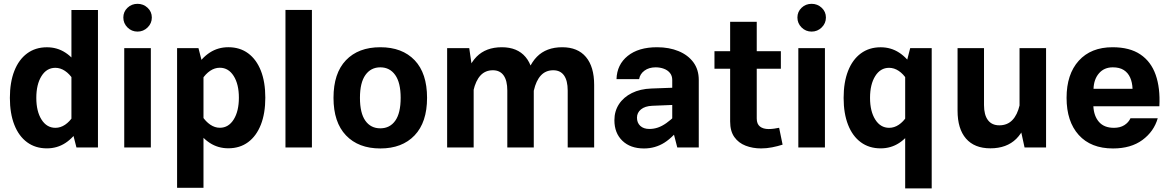

<svg xmlns="http://www.w3.org/2000/svg" viewBox="-20 -791 6273 1030"><path d="M505.5 -737.4H363.2V-104.9L390.1 0H505.5ZM33 -265.8Q33 -182.3 56.9 -121.5Q80.7 -60.7 125.3 -27.9Q169.9 4.9 231.4 4.9Q286.5 4.9 330.5 -23.7Q374.6 -52.2 409.1 -108.1L372 -167Q353.6 -138.4 329.1 -121.8Q304.6 -105.3 277.2 -105.3Q230.7 -105.3 202.7 -149.6Q174.8 -193.9 174.8 -265.9Q174.8 -338.4 202.6 -382.8Q230.3 -427.2 276.8 -427.2Q303.9 -427.2 328.6 -410.7Q353.3 -394.2 372 -364.8L409.1 -424.8Q374.6 -480.3 330.6 -508.8Q286.6 -537.4 231.6 -537.4Q170 -537.4 125.4 -504.4Q80.7 -471.3 56.9 -410.5Q33 -349.7 33 -265.8Z M641.6 -697Q641.6 -665.9 663.9 -643.7Q686.1 -621.5 717.9 -621.5Q749.1 -621.5 771.8 -643.7Q794.5 -665.9 794.5 -697Q794.5 -728.1 771.8 -749.3Q749.1 -770.5 717.9 -770.5Q686.1 -770.5 663.9 -749.3Q641.6 -728.1 641.6 -697ZM646.5 -532.8V0H789.2V-532.8Z M930 -532.8V216.4H1071.6V-427.9L1044.7 -532.8ZM1403.3 -267.1Q1403.3 -351 1379.5 -411.6Q1355.6 -472.2 1311.3 -504.9Q1266.9 -537.7 1204.9 -537.7Q1149.9 -537.7 1105.8 -509.2Q1061.7 -480.6 1027.2 -424.8L1064.4 -365.8Q1082.9 -394.6 1107.4 -411.1Q1131.9 -427.6 1159.2 -427.6Q1205.7 -427.6 1233.6 -383.4Q1261.5 -339.2 1261.5 -266.9Q1261.5 -194.7 1233.8 -150.2Q1206 -105.6 1159.5 -105.6Q1132.6 -105.6 1108 -122.2Q1083.5 -138.8 1064.4 -168.1L1027.2 -108.1Q1061.7 -52.6 1105.9 -24Q1150 4.5 1204.7 4.5Q1266.8 4.5 1311.2 -28.5Q1355.6 -61.5 1379.5 -122.4Q1403.3 -183.3 1403.3 -267.1Z M1653.3 0V-737.8H1511.4V0Z M2020.2 -429.8Q2070.8 -429.8 2100.1 -388.7Q2129.4 -347.6 2129.4 -266.2Q2129.4 -184.2 2100.4 -143.4Q2071.4 -102.6 2020.2 -102.6Q1968.9 -102.6 1940 -143.4Q1911 -184.2 1911 -266.2Q1911 -347.6 1940.3 -388.7Q1969.6 -429.8 2020.2 -429.8ZM2020.2 -537.6Q1902.4 -537.6 1835.7 -467.8Q1769.1 -398 1769.1 -266.2Q1769.1 -134.8 1836.1 -64.7Q1903.1 5.4 2020.2 5.4Q2137.3 5.4 2204.1 -64.7Q2271 -134.8 2271 -266.2Q2271 -398 2204.5 -467.8Q2137.9 -537.6 2020.2 -537.6Z M2378.7 -532.8V0H2521V-368.7L2497.3 -532.8ZM2843.5 -335.5Q2843.5 -432.8 2799.4 -485.2Q2755.4 -537.6 2672.1 -537.6Q2586.8 -537.6 2536.5 -486.7Q2486.2 -435.8 2464 -328L2519.8 -305.1Q2531.9 -358.4 2557.7 -386.3Q2583.5 -414.1 2624.1 -414.1Q2662.1 -414.1 2681.8 -386.3Q2701.5 -358.5 2701.5 -305.2V0H2843.5ZM3167.4 -335.5Q3167.4 -432.8 3123.4 -485.2Q3079.4 -537.6 2996.1 -537.6Q2910.8 -537.6 2860.5 -486.7Q2810.2 -435.8 2788 -328L2843.8 -305.1Q2855.8 -358.4 2881.7 -386.3Q2907.5 -414.1 2948 -414.1Q2986.1 -414.1 3005.8 -386.3Q3025.5 -358.5 3025.5 -305.2V0H3167.4Z M3728.6 -361.9Q3728.6 -417.6 3699.7 -456.8Q3670.7 -495.9 3620.2 -516.7Q3569.8 -537.6 3504.8 -537.6Q3405.1 -537.6 3347.3 -490.9Q3289.6 -444.3 3287.3 -366.5H3408.6Q3413.2 -394.4 3437.4 -412.1Q3461.5 -429.8 3497.2 -429.8Q3521.1 -429.8 3541.4 -422.2Q3561.8 -414.7 3574.1 -399.5Q3586.3 -384.4 3586.3 -361.9V-104.9L3613.3 0H3728.6ZM3647.6 -130 3604.5 -172.7Q3577.9 -147 3554.6 -130.6Q3531.3 -114.2 3509.3 -106.7Q3487.3 -99.2 3463.6 -99.2Q3432.6 -99.2 3414.8 -115.7Q3397.1 -132.3 3397.1 -159.7Q3397.1 -186.6 3418.6 -204.2Q3440.1 -221.8 3478.8 -223.5L3644.1 -230.3V-322.4L3474.9 -316.2Q3414.3 -314.1 3369.6 -291.8Q3324.9 -269.5 3300.4 -232Q3276 -194.5 3276 -146Q3276 -77.2 3318.8 -35.9Q3361.6 5.4 3434.6 5.4Q3495 5.4 3544.3 -25.7Q3593.7 -56.9 3647.6 -130Z M4159.7 -105.5Q4147.8 -102.9 4132.4 -100.8Q4116.9 -98.7 4103.7 -98.7Q4074.1 -98.7 4056.8 -112.3Q4039.6 -126 4039.6 -155.2V-674.1H3896.9V-139.2Q3896.9 -87.3 3919.6 -55.6Q3942.2 -23.9 3980.1 -9.4Q4017.9 5.2 4062.9 5.2Q4092.7 5.2 4122.4 -0.7Q4152.2 -6.6 4178.3 -15ZM3812.8 -422.3H4169V-516.4H3812.8Z M4257.8 -697Q4257.8 -665.9 4280.1 -643.7Q4302.3 -621.5 4334.1 -621.5Q4365.3 -621.5 4388 -643.7Q4410.7 -665.9 4410.7 -697Q4410.7 -728.1 4388 -749.3Q4365.3 -770.5 4334.1 -770.5Q4302.3 -770.5 4280.1 -749.3Q4257.8 -728.1 4257.8 -697ZM4262.7 -532.8V0H4405.4V-532.8Z M4862.8 -532.8 4835.9 -427.9V219.8H4978.2V-532.8ZM4505.7 -265.8Q4505.7 -182.3 4529.5 -121.5Q4553.3 -60.7 4597.9 -27.9Q4642.5 4.9 4704.1 4.9Q4759.1 4.9 4803.2 -23.7Q4847.3 -52.2 4881.8 -108.1L4844.6 -167Q4826.3 -138.4 4801.8 -121.8Q4777.3 -105.3 4749.8 -105.3Q4703.3 -105.3 4675.4 -149.6Q4647.4 -193.9 4647.4 -265.9Q4647.4 -338.4 4675.2 -382.8Q4703 -427.2 4749.5 -427.2Q4776.6 -427.2 4801.3 -410.7Q4825.9 -394.2 4844.6 -364.8L4881.8 -424.8Q4847.3 -480.3 4803.3 -508.8Q4759.3 -537.4 4704.3 -537.4Q4642.7 -537.4 4598 -504.4Q4553.3 -471.3 4529.5 -410.5Q4505.7 -349.7 4505.7 -265.8Z M5591.7 -532.8H5449.4V-123.5L5476.3 0H5591.7ZM5116.9 -197.3Q5116.9 -100 5162.1 -47.7Q5207.4 4.7 5293 4.7Q5380.2 4.7 5431.8 -46.2Q5483.4 -97.1 5505.9 -204.8L5450.1 -227.7Q5437.8 -174.4 5410.7 -146.6Q5383.7 -118.7 5341 -118.7Q5300.7 -118.7 5279.8 -146.7Q5258.8 -174.6 5258.8 -227.6V-532.8H5116.9Z M5845.4 -221.1H6199.5Q6204.7 -318.8 6179.7 -389.7Q6154.7 -460.7 6097.5 -499.1Q6040.4 -537.6 5948.3 -537.6Q5832.5 -537.6 5767.1 -465.2Q5701.7 -392.8 5701.7 -266.2Q5701.7 -139.3 5766.9 -67Q5832.2 5.4 5950.8 5.4Q6046.9 5.4 6108.7 -40.1Q6170.4 -85.6 6190.8 -156.7H6044.6Q6034.2 -133.9 6011.6 -119.6Q5989.1 -105.3 5955.8 -105.3Q5903.4 -105.3 5875.8 -136.7Q5848.2 -168.1 5845.4 -221.1ZM5846.3 -314.6Q5848 -365.8 5875.7 -397.8Q5903.3 -429.8 5949.9 -429.8Q5985.9 -429.8 6008.7 -415.2Q6031.5 -400.6 6042.9 -374.6Q6054.4 -348.6 6055.6 -314.6Z"/></svg>

Font: Estedad VF
Style: Regular
Weight: 100
Designer: Amin Abedi
Version: Version 7.3